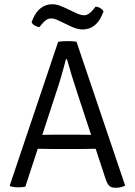

<svg xmlns="http://www.w3.org/2000/svg" viewBox="-20 -880 637 906"><path d="M254.5 -683Q263.5 -684.5 276.5 -685.2Q289.5 -686 299.5 -686Q308 -686 321.2 -685.2Q334.5 -684.5 341 -683L570.5 -4.5Q561.5 1 550 3.5Q538.5 6 525 6Q506.5 6 496.8 -2Q487 -10 479 -33.5L347.5 -433Q332.5 -477.5 319 -522Q305.5 -566.5 296 -600.5H291Q286 -581 279.8 -558.2Q273.5 -535.5 267.5 -515Q261.5 -494.5 257.5 -481.5L99.5 1Q92.5 2.5 83.5 3.2Q74.5 4 65.5 4Q54 4 45.5 2.5Q37 1 28 -1L26 -4.5ZM227 -177Q223.5 -177 206.5 -177.2Q189.5 -177.5 172.2 -177.8Q155 -178 151.5 -178H121L145.5 -243.5H172.5Q176 -243.5 190.5 -243.8Q205 -244 219.5 -244.2Q234 -244.5 237.5 -244.5H352Q355 -244.5 370 -244.2Q385 -244 400.2 -243.8Q415.5 -243.5 419 -243.5H446L468 -178H438Q434 -178 416.5 -177.8Q399 -177.5 381.8 -177.2Q364.5 -177 361.5 -177ZM254.5 -784Q245 -788.5 237.2 -790.8Q229.5 -793 220.5 -793Q208.5 -793 197.8 -785.5Q187 -778 179 -768L166 -752Q154.5 -753 143.8 -759.5Q133 -766 129 -775.5L135 -790Q149.5 -824.5 172.8 -842.2Q196 -860 227 -860Q243.5 -860 257 -855.2Q270.5 -850.5 281.5 -845.5L339 -818.5Q349 -813.5 359 -810.8Q369 -808 376.5 -808Q388.5 -808 399 -815Q409.5 -822 418 -833L431 -848.5Q443 -848 453.5 -841.5Q464 -835 468.5 -825.5L462 -810.5Q447.5 -776 424.2 -758.5Q401 -741 370.5 -741Q353.5 -741 339.8 -745.5Q326 -750 315.5 -755Z"/></svg>

Font: Signika Light
Style: Regular
Weight: 300
Designer: Anna Giedry
Foundry: Anna Giedry
Version: Version 2.000